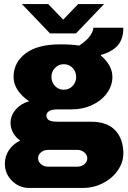

<svg xmlns="http://www.w3.org/2000/svg" viewBox="-20 -740 630 948"><path d="M371 -515Q409 -540 425 -563.5Q441 -587 441 -603H589Q589 -547 561 -515.5Q533 -484 479 -469L478 -466Q504 -444 519.5 -417Q535 -390 535 -361Q535 -317 508 -280Q481 -243 435 -221.5Q389 -200 335 -200H266Q237 -200 223 -191.5Q209 -183 209 -170Q209 -155 221 -147Q233 -139 266 -139H429Q509 -139 549 -96.5Q589 -54 589 17Q589 62 561.5 101.5Q534 141 488 164.5Q442 188 389 188H124Q75 188 39.5 153Q4 118 4 68Q4 32 24 1.5Q44 -29 80 -46Q58 -61 45 -84Q32 -107 32 -133Q32 -170 58.5 -200Q85 -230 124 -240Q89 -263 68 -294Q47 -325 47 -360Q47 -431 106 -476Q165 -521 277 -521Q334 -521 371 -515ZM234 -360Q234 -334 251.5 -315.5Q269 -297 295 -297Q321 -297 338.5 -315.5Q356 -334 356 -360Q356 -386 338.5 -404.5Q321 -423 295 -423Q269 -423 251.5 -404.5Q234 -386 234 -360ZM218 0Q197 0 182.5 12Q168 24 168 41Q168 58 182.5 70.5Q197 83 218 83H361Q382 83 396.5 71Q411 59 411 42Q411 25 396.5 12.5Q382 0 361 0ZM292 -643 366 -720H494L355 -575H227L88 -720H218Z"/></svg>

Font: Chivo Black
Style: Regular
Weight: 900
Designer: Hector Gatti
Foundry: Omnibus-Type
Version: Version 1.007